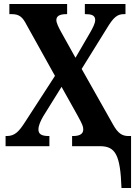

<svg xmlns="http://www.w3.org/2000/svg" viewBox="-20 -734 697 964"><path d="M590 210H638V-51H625C593 -51 572 -65 548 -108L390 -388L516 -591C549 -646 568 -663 602 -663H610V-714H406V-663H410C437 -663 458 -658 458 -634C458 -616 445 -593 434 -573L359 -444L286 -575C274 -597 263 -619 263 -633C263 -649 273 -663 313 -663H317V-714H27V-663H39C78 -663 94 -647 113 -610L256 -353L105 -120C76 -75 55 -51 14 -51H8V0H228V-51H225C187 -51 173 -62 173 -84C173 -105 185 -129 197 -150L289 -298L370 -153C394 -109 398 -99 398 -84C398 -62 381 -51 346 -51H342V0H482C560 0 584 44 590 210Z"/></svg>

Font: Noto Serif Condensed
Style: Bold
Weight: 700
Width: 3
Designer: Monotype Design Team
Foundry: Monotype Imaging Inc.
Version: Version 2.015